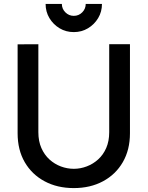

<svg xmlns="http://www.w3.org/2000/svg" viewBox="-20 -946 754 981"><path d="M357 -782Q317 -782 284.5 -801.5Q252 -821 232.5 -853.5Q213 -886 213 -926H296Q296 -901 314 -883Q332 -865 357 -865Q382.5 -865 400.2 -883Q418 -901 418 -926H501Q501 -886 481.5 -853.5Q462 -821 429.5 -801.5Q397 -782 357 -782ZM357 15Q272.5 15 207.8 -19.8Q143 -54.5 106.5 -117.2Q70 -180 70 -265V-719.5L176 -720V-270.5Q176 -224.5 191.5 -189.5Q207 -154.5 233 -131Q259 -107.5 291.2 -95.5Q323.5 -83.5 357 -83.5Q391 -83.5 423.2 -95.8Q455.5 -108 481.5 -131.5Q507.5 -155 522.8 -190Q538 -225 538 -270.5V-720H644V-265Q644 -180.5 607.5 -117.5Q571 -54.5 506.2 -19.8Q441.5 15 357 15Z"/></svg>

Font: Manrope ExtraLight SemiBold
Style: Regular
Weight: 600
Version: Version 4.504